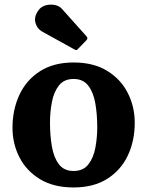

<svg xmlns="http://www.w3.org/2000/svg" viewBox="-20 -810 648 845"><path d="M308.5 -592 165.5 -671Q142.5 -684 135.8 -710.5Q129 -737 149.5 -765Q161 -781 181 -786.5Q201 -792 221.2 -788Q241.5 -784 253 -770.5L360 -651Q369 -642 360.5 -633L323.5 -595Q319.5 -590.5 316.8 -589.5Q314 -588.5 308.5 -592ZM35 -247.5Q35 -327.5 65.5 -392.8Q96 -458 156 -496.5Q216 -535 304 -535Q392 -535 452 -498Q512 -461 542.5 -400.5Q573 -340 573 -270Q573 -190 542.5 -125.5Q512 -61 452 -23Q392 15 304 15Q216 15 156 -21.5Q96 -58 65.5 -117.8Q35 -177.5 35 -247.5ZM200 -270Q200 -213 208.5 -164.5Q217 -116 239.5 -86.8Q262 -57.5 304 -57.5Q346 -57.5 368.5 -86Q391 -114.5 399.5 -158.8Q408 -203 408 -250Q408 -307 399.5 -355.2Q391 -403.5 368.5 -433Q346 -462.5 304 -462.5Q262 -462.5 239.5 -434Q217 -405.5 208.5 -361.2Q200 -317 200 -270Z"/></svg>

Font: Besley*
Style: Bold
Weight: 700
Designer: Owen Earl
Foundry: indestructible type*
Version: Version 2.000; ttfautohint (v1.8.3)